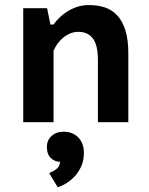

<svg xmlns="http://www.w3.org/2000/svg" viewBox="-20 -490 596 770"><path d="M73.2 0ZM372.6 0V-250.5Q372.6 -309.6 352.3 -335.9Q332 -362.3 294.4 -362.3Q275.4 -362.3 259.3 -355Q243.2 -347.7 230.5 -336.4Q217.8 -325.2 208.7 -311.8Q199.7 -298.3 194.8 -286.1V0H73.2V-457H168.9L182.1 -391.6H194.8Q205.1 -406.7 220 -420.9Q234.9 -435.1 253.2 -446Q271.5 -457 292.5 -463.4Q313.5 -469.7 336.4 -469.7Q370.1 -469.7 398.9 -460.7Q427.7 -451.7 449 -429.4Q470.2 -407.2 482.4 -369.9Q494.6 -332.5 494.6 -275.9V0ZM168 99.1Q168 72.3 187 55.2Q206.1 38.1 234.9 38.1Q271 38.1 293.7 61Q316.4 84 316.4 123Q316.4 155.3 304.9 179.2Q293.5 203.1 277.1 219.7Q260.7 236.3 242.9 246.8Q225.1 257.3 211.4 260.7L177.2 204.1Q191.4 198.7 205.3 188.7Q219.2 178.7 221.2 158.7Q202.1 159.7 185.1 144.8Q168 129.9 168 99.1Z"/></svg>

Font: PT Astra Sans
Style: Bold
Weight: 700
Designer: A.Korolkova, I. Chaeva
Foundry: ParaType Ltd
Version: Version 1.001; ttfautohint (v1.6)